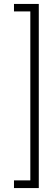

<svg xmlns="http://www.w3.org/2000/svg" viewBox="-20 -826 285 975"><path d="M177 129H51V90H134V-768H51V-806H177Z"/></svg>

Font: DM Sans 28pt ExtraLight
Style: Regular
Weight: 250
Version: Version 4.004;gftools[0.9.30]